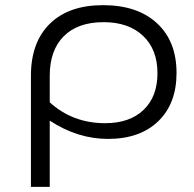

<svg xmlns="http://www.w3.org/2000/svg" viewBox="-20 -725 754 745"><path d="M665 -442Q665 -323 594 -254.5Q523 -186 399 -186Q281 -186 173 -257V0H100V-431Q100 -561 173.5 -633Q247 -705 380 -705Q513 -705 589 -635Q665 -565 665 -442ZM388 -247Q483 -247 537 -298.5Q591 -350 591 -441Q591 -533 535 -586Q479 -639 382 -639Q282 -639 227.5 -584.5Q173 -530 173 -431V-328Q262 -247 388 -247Z"/></svg>

Font: Montserrat Alternates
Style: Regular
Weight: 400
Designer: Julieta Ulanovsky
Foundry: Julieta Ulanovsky
Version: Version 7.200;PS 007.200;hotconv 1.0.88;makeotf.lib2.5.64775